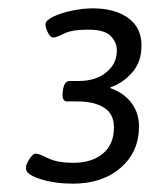

<svg xmlns="http://www.w3.org/2000/svg" viewBox="-20 -784 380 460"><path d="M155 -344Q111 -344 76.5 -355Q42 -366 42 -381Q42 -390 50.5 -403Q59 -416 65 -416Q73 -416 95 -405Q117 -394 156 -394Q200 -394 226.5 -416Q253 -438 253 -479Q253 -511 229.5 -526Q206 -541 165 -541H141Q128 -541 130 -562L131 -569Q134 -590 147 -590H169Q209 -590 234.5 -610.5Q260 -631 260 -664Q260 -682 245.5 -697.5Q231 -713 191 -713Q152 -713 133.5 -703.5Q115 -694 107 -694Q101 -694 95 -705.5Q89 -717 89 -726Q89 -735 107.5 -744Q126 -753 152.5 -758.5Q179 -764 202 -764Q255 -764 287 -741Q319 -718 319 -675Q319 -635 296 -609.5Q273 -584 245 -575L244 -573Q276 -562 294.5 -538Q313 -514 313 -481Q313 -420 269 -382Q225 -344 155 -344Z"/></svg>

Font: Asap Semi Expanded Semi Expanded Medium
Style: Italic
Weight: 500
Width: 6
Italic angle: -6°
Designer: Pablo Cosgaya
Foundry: Omnibus-Type
Version: Version 3.001; ttfautohint (v1.8.4.7-5d5b)